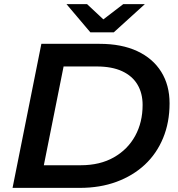

<svg xmlns="http://www.w3.org/2000/svg" viewBox="-20 -913 866 933"><path d="M41 0 181 -700H464Q571 -700 647 -664.5Q723 -629 763.5 -564Q804 -499 804 -411Q804 -318 772.5 -242Q741 -166 683.5 -112.5Q626 -59 546 -29.5Q466 0 368 0ZM193 -110H372Q466 -110 533.5 -148.5Q601 -187 637 -253Q673 -319 673 -403Q673 -460 648 -502Q623 -544 573.5 -567Q524 -590 450 -590H289ZM419 -756 303 -893H403L526 -778H429L579 -893H684L533 -756Z"/></svg>

Font: MOST Montserrat SemiBold
Style: Italic
Weight: 600
Italic angle: -11.3°
Designer: Julieta Ulanovsky
Foundry: Julieta Ulanovsky
Version: Version 8.000;March 11, 2024;FontCreator 15.0.0.2926 64-bit